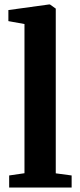

<svg xmlns="http://www.w3.org/2000/svg" viewBox="-20 -839 356 859"><path d="M89.5 -64V-731.5L17.5 -744.5V-794L199 -819H203.5L229.5 -800.5V-63.5L300.5 -54V0H21V-54Z"/></svg>

Font: Merriweather 36pt
Style: Bold
Weight: 700
Designer: Eben Sorkin
Foundry: Eben Sorkin
Version: Version 2.100